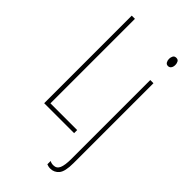

<svg xmlns="http://www.w3.org/2000/svg" viewBox="-294 -794 1107 1107"><g transform="rotate(45 259.5 -241.0)"><path d="M78 0V-714H104V-25H322V0ZM406 -690Q406 -702 411.5 -713Q417 -724 432 -724Q446 -724 451.5 -713.5Q457 -703 457 -691Q457 -675 450 -665.5Q443 -656 431 -656Q418 -656 412 -666.5Q406 -677 406 -690ZM369 242Q359 242 352 240Q345 238 340 236V209Q352 216 368 216Q395 216 405.5 191.5Q416 167 416 117V-527H442V125Q442 193 421.5 217.5Q401 242 369 242Z"/></g></svg>

Font: Noto Sans ExtraCondensed Thin
Style: Regular
Weight: 100
Width: 2
Designer: Monotype Design Team
Foundry: Monotype Imaging Inc.
Version: Version 2.013; ttfautohint (v1.8.4.7-5d5b)